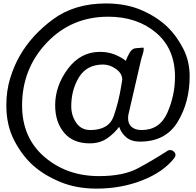

<svg xmlns="http://www.w3.org/2000/svg" viewBox="-20 -946 1147 1125"><path d="M717.3 -589.8Q724.6 -610.8 739.7 -637.5Q754.9 -664.1 782.2 -664.1Q793 -664.1 801 -665.5Q809.1 -667 817.4 -667Q819.8 -667 821 -665.8Q822.3 -664.6 822.3 -662.1Q822.3 -645 816.4 -628.7Q810.5 -612.3 805.2 -589.8L734.4 -283.2Q732.4 -276.9 731.4 -269.3Q730.5 -261.7 730.5 -253.9Q730.5 -219.7 751.7 -201.9Q772.9 -184.1 810.1 -184.1Q916 -184.1 960.7 -285.6Q1005.4 -387.2 1005.4 -496.1Q1005.4 -660.6 894.3 -754.4Q783.2 -848.1 614.3 -848.1Q398.4 -848.1 253.9 -695.6Q109.4 -543 109.4 -328.1Q109.4 -139.2 240.5 -26.6Q371.6 85.9 560.1 85.9Q703.1 85.9 789.6 39.3Q876 -7.3 959.5 -61Q962.9 -64 967.3 -65.4Q971.7 -66.9 977.1 -66.9Q988.3 -66.9 998.3 -58.1Q1008.3 -49.3 1008.3 -38.1Q1008.3 -34.2 1006.6 -29.5Q1004.9 -24.9 1001.5 -20Q936.5 62.5 813.2 110.8Q689.9 159.2 545.4 159.2Q426.8 159.2 331.8 119.6Q236.8 80.1 171.9 21.5Q107.9 -36.6 62.5 -124.8Q17.1 -212.9 17.1 -329.1Q17.1 -414.6 39.8 -488Q62.5 -561.5 96.2 -619.6Q164.6 -739.7 290.5 -832.8Q416.5 -925.8 601.1 -925.8Q719.7 -925.8 811.5 -885.5Q903.3 -845.2 963.9 -785.6Q1014.6 -735.8 1053 -662.1Q1091.3 -588.4 1091.3 -499Q1091.3 -347.7 1021 -231.9Q950.7 -116.2 800.3 -116.2Q750 -116.2 720.2 -141.1Q690.4 -166 678.2 -203.1Q652.3 -167 609.4 -136.5Q566.4 -106 505.4 -106Q407.7 -106 355.5 -168.5Q303.2 -231 303.2 -329.1Q303.2 -442.4 377.4 -542.2Q451.7 -642.1 565.4 -642.1Q613.8 -642.1 652.1 -626.5Q690.4 -610.8 717.3 -589.8ZM584.5 -567.9Q488.8 -567.9 443.1 -493.9Q397.5 -419.9 397.5 -323.2Q397.5 -269.5 426.5 -226.8Q455.6 -184.1 509.3 -184.1Q618.2 -184.1 646.7 -266.6Q675.3 -349.1 690.4 -442.9L696.3 -479Q696.3 -516.1 659.4 -542Q622.6 -567.9 584.5 -567.9Z"/></svg>

Font: Cutive
Style: Regular
Weight: 400
Designer: Vernon Adams
Version: Version 1.002